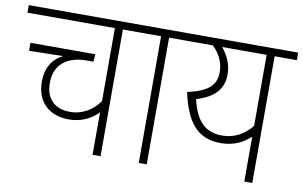

<svg xmlns="http://www.w3.org/2000/svg" viewBox="-68 -749 1383 876"><g transform="rotate(10 624.0 -311.0)"><path d="M545 -587V-622H0V-587H405V-249C375 -206 329 -175 269 -175C204 -175 156 -210 156 -290C156 -378 218 -419 303 -419H335L338 -454H37V-417L194 -420C146 -396 119 -351 119 -290C119 -195 178 -140 270 -140C331 -140 377 -167 405 -197V0H442V-587Z M656 -587H759V-622H531V-587H619V0H656Z M1248 -622H745V-587H859C891 -555 911 -517 911 -472C911 -411 875 -378 780 -357C811 -213 869 -154 971 -154C1033 -154 1078 -179 1108 -208V0H1145V-587H1248ZM826 -332C906 -357 948 -396 948 -469C948 -515 928 -555 902 -587H1108V-258C1073 -215 1028 -189 971 -189C891 -189 848 -237 826 -332Z"/></g></svg>

Font: Noto Sans Devanagari SemiCondensed ExtraLight
Style: Regular
Weight: 200
Width: 4
Designer: Jelle Bosma - Monotype Design Team
Foundry: Monotype Imaging Inc.
Version: Version 2.004